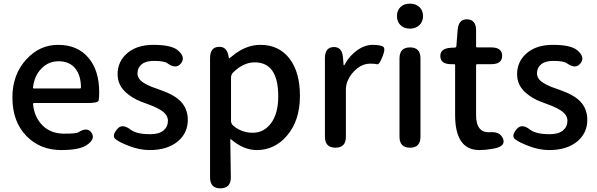

<svg xmlns="http://www.w3.org/2000/svg" viewBox="-20 -810 3276 1053"><path d="M316 13Q201 13 126 -63Q48 -142 48 -275Q48 -403 126 -486Q198 -564 299 -564Q406 -564 466 -492Q524 -423 524 -304Q524 -273 521 -259Q518 -245 462 -245H166Q161 -245 161 -240Q168 -167 213.5 -122Q259 -77 331 -77Q399 -77 409 -84Q459 -116 482 -82Q505 -47 455 -14Q415 13 316 13ZM161 -330Q160 -325 165 -325H419Q424 -325 424 -330Q424 -396 392.5 -435Q361 -474 301 -474Q247 -474 209 -436Q168 -395 161 -330Z M801 13Q746 13 689 -9Q636 -29 614 -46.5Q592 -64 621 -100Q649 -136 696 -99Q729 -74 804 -74Q852 -74 876.5 -94.5Q901 -115 901 -147.5Q901 -180 865 -204Q844 -218 816 -229Q787 -240 783.5 -241.5Q780 -243 753 -253Q709 -270 675 -299Q625 -341 625 -403Q625 -473 678 -518.5Q731 -564 821 -564Q917 -564 953 -536Q1000 -498 973 -463Q946 -428 898 -463Q880 -476 823 -476Q779 -476 756.5 -457Q734 -438 734 -408Q734 -378 766 -357Q786 -344 814 -333Q842 -323 845 -322Q848 -321 877 -310Q926 -292 958 -266Q1010 -223 1010 -152.5Q1010 -82 957 -36Q899 13 801 13Z M1189 223Q1132 223 1132 163V-491Q1132 -550 1178 -553Q1225 -557 1234 -499Q1235 -490 1236.5 -490Q1238 -490 1253 -502Q1327 -564 1408 -564Q1511 -564 1569 -487Q1625 -413 1625 -284Q1625 -148 1553 -65Q1486 13 1388 13Q1316 13 1247 -46Q1243 -49 1243 -44L1246 162Q1247 222 1189 223ZM1506 -282Q1506 -468 1377 -468Q1315 -468 1259 -413Q1247 -401 1247 -384V-148Q1247 -132 1259 -121Q1305 -82 1366.5 -82Q1428 -82 1467 -135Q1506 -188 1506 -282Z M1820 0Q1762 0 1762 -60V-491Q1762 -550 1809 -552Q1856 -554 1861 -495L1864 -457Q1865 -451 1866.5 -451Q1868 -451 1874 -462Q1897 -504 1938.5 -534Q1980 -564 2024 -564Q2061 -564 2079 -555.5Q2097 -547 2078 -500Q2060 -454 2048.5 -457.5Q2037 -461 2010 -461Q1972 -461 1939 -435Q1901 -404 1886 -365Q1877 -343 1877 -319V-60Q1877 0 1820 0Z M2229 0Q2171 0 2171 -60V-490Q2171 -550 2229 -550Q2286 -550 2286 -490V-60Q2286 0 2229 0ZM2228 -653Q2196 -653 2176.5 -672Q2157 -691 2157 -722Q2157 -753 2176.5 -771.5Q2196 -790 2228 -790Q2260 -790 2280 -771.5Q2300 -753 2300 -722Q2300 -691 2280 -672Q2260 -653 2228 -653Z M2676 7Q2643 13 2609 13Q2476 13 2476 -180V-453Q2476 -458 2471 -458H2455Q2396 -458 2395 -501Q2393 -544 2452 -548L2475 -549Q2482 -550 2483 -557L2490 -647Q2495 -706 2543 -704Q2591 -702 2591 -643V-555Q2591 -550 2596 -550H2674Q2734 -550 2734 -504Q2734 -458 2674 -458H2596Q2591 -458 2591 -453V-179Q2591 -79 2669 -85Q2723 -89 2739 -49Q2754 -8 2692 4Z M2992 13Q2937 13 2880 -9Q2827 -29 2805 -46.5Q2783 -64 2812 -100Q2840 -136 2887 -99Q2920 -74 2995 -74Q3043 -74 3067.5 -94.5Q3092 -115 3092 -147.5Q3092 -180 3056 -204Q3035 -218 3007 -229Q2978 -240 2974.5 -241.5Q2971 -243 2944 -253Q2900 -270 2866 -299Q2816 -341 2816 -403Q2816 -473 2869 -518.5Q2922 -564 3012 -564Q3108 -564 3144 -536Q3191 -498 3164 -463Q3137 -428 3089 -463Q3071 -476 3014 -476Q2970 -476 2947.5 -457Q2925 -438 2925 -408Q2925 -378 2957 -357Q2977 -344 3005 -333Q3033 -323 3036 -322Q3039 -321 3068 -310Q3117 -292 3149 -266Q3201 -223 3201 -152.5Q3201 -82 3148 -36Q3090 13 2992 13Z"/></svg>

Font: Resource Han Rounded KR Medium
Style: Regular
Weight: 500
Designer: Cyano Hao (round all glyphs); Ryoko NISHIZUKA 西塚涼子 (kana, bopomofo & ideographs); Paul D. Hunt (Latin, Greek & Cyrillic)
Foundry: Cyano Hao
Version: 0.990